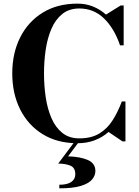

<svg xmlns="http://www.w3.org/2000/svg" viewBox="-20 -780 765 1059"><path d="M395.3 181.4Q395.3 143.8 366.9 133.1Q338.6 122.3 301 122.3L390.9 2.2H415.5L355.5 82.3Q424.6 84.5 465.3 102.9Q506.1 121.3 506.1 163.3Q506.1 188.2 487.8 210.1Q469.5 231.9 426.1 245.4Q382.8 258.8 307.1 258.8V239Q351.6 239 373.4 223.4Q395.3 207.8 395.3 181.4ZM671.9 -220.2V0H655.8L578.6 -52.2Q545.7 -22.9 502.7 -6.5Q459.7 10 407.5 10Q296.1 10 215.5 -39.8Q134.8 -89.6 91.2 -176.6Q47.6 -263.7 47.6 -375Q47.6 -486.6 91.2 -573.5Q134.8 -660.4 215.5 -710.2Q296.1 -760 407.5 -760Q453.6 -760 493.2 -744Q532.7 -728 564.5 -699.5L645.8 -750H662.1V-529.8H642.1Q610.4 -623.3 553.8 -678.2Q497.3 -733.2 417.5 -733.2Q361.6 -733.2 324 -703.2Q286.4 -673.3 264.2 -622.3Q241.9 -571.3 232.3 -507.2Q222.7 -443.1 222.7 -375Q222.7 -306.9 232.3 -242.8Q241.9 -178.7 264.2 -127.7Q286.4 -76.7 324 -46.8Q361.6 -16.8 417.5 -16.8Q483.9 -16.8 528.1 -43.8Q572.3 -70.8 601.4 -116.9Q630.6 -163.1 651.9 -220.2Z"/></svg>

Font: Bodoni* 11
Style: Bold
Weight: 700
Version: Version 2.000; ttfautohint (v1.8.1)